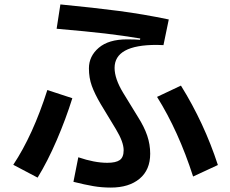

<svg xmlns="http://www.w3.org/2000/svg" viewBox="-20 -810 1040 868"><path d="M312 12 334 -99Q407 -74 465 -74Q504 -74 521.5 -86.5Q539 -99 539 -131Q539 -168 504 -226L435 -340Q408 -386 395 -422Q382 -458 382 -501Q382 -556 426.5 -594Q471 -632 554 -632Q592 -632 613 -630L614 -636Q536 -649 455.5 -658.5Q375 -668 236 -680L253 -790Q407 -775 517.5 -760.5Q628 -746 743 -722L719 -606L688 -607Q498 -607 498 -503Q498 -454 537 -390L602 -284Q632 -237 645.5 -197Q659 -157 659 -115Q659 -42 611 -2Q563 38 481 38Q440 38 402 31.5Q364 25 312 12ZM853 -12Q787 -217 690 -372L798 -423Q903 -254 965 -64ZM40 -65Q129 -199 194 -403L307 -366Q278 -273 236.5 -176.5Q195 -80 150 -7Z"/></svg>

Font: IBM Plex Sans JP SemiBold
Style: Regular
Weight: 600
Designer: Mike Abbink; Paul van der Laan; Pieter van Rosmalen; Wujin Sim; Yejin Wi; Jinhee Kim; Boomi Park; Yona Kim; Kichan Ma
Foundry: Sandoll Inc.
Version: Version 1.001